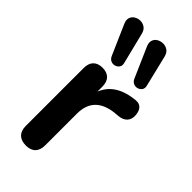

<svg xmlns="http://www.w3.org/2000/svg" viewBox="-247 -826 887 887"><g transform="rotate(45 196.0 -383.0)"><path d="M129 8Q98 8 81.5 -8.5Q65 -25 65 -56V-434Q65 -465 81 -481Q97 -497 126 -497Q155 -497 171 -481Q187 -465 187 -434V-371H177Q191 -431 232 -462Q273 -493 341 -499Q362 -501 374.5 -488.5Q387 -476 389 -450Q391 -425 377.5 -409.5Q364 -394 337 -391L315 -389Q254 -383 223 -351.5Q192 -320 192 -263V-56Q192 -25 176 -8.5Q160 8 129 8ZM266 -564 201 -712Q193 -731 198 -745Q203 -759 216 -766.5Q229 -774 245 -774Q261 -774 274 -765Q287 -756 292 -736L329 -583Q333 -568 326 -558Q319 -548 307 -544.5Q295 -541 283.5 -546Q272 -551 266 -564ZM118 -564 53 -712Q45 -731 50 -745Q55 -759 68 -766.5Q81 -774 96.5 -774Q112 -774 125 -765Q138 -756 143 -736L181 -583Q185 -568 178 -558Q171 -548 159 -544.5Q147 -541 135.5 -546Q124 -551 118 -564Z"/></g></svg>

Font: Nunito ExtraLight
Style: Bold
Weight: 700
Version: Version 3.602